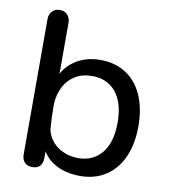

<svg xmlns="http://www.w3.org/2000/svg" viewBox="-78 -745 738 824"><g transform="rotate(10 290.5 -333.5)"><path d="M150.5 -94 161.5 -109.7V-41.1Q161.5 -17.9 150.3 -5.3Q139.2 7.3 117.3 7.3Q94.7 7.3 83 -5.3Q71.2 -17.9 71.2 -41.1V-629.6Q71.2 -649.6 83.6 -663.4Q96 -677.3 117.3 -677.3Q138.6 -677.3 150.6 -663.4Q162.7 -649.6 162.7 -629.6V-378.7H151.1Q167.1 -432.1 214.3 -464.3Q261.6 -496.4 325.7 -496.4Q390.1 -496.4 437.4 -465.9Q484.8 -435.4 510 -378.3Q535.2 -321.1 535.2 -243.9Q535.2 -166.6 509.7 -109.5Q484.2 -52.4 436.8 -21.6Q389.4 9.3 325.7 9.3Q259.8 9.3 213.2 -18.1Q166.6 -45.5 150.5 -94ZM444.6 -243.9Q444.6 -329.7 406.8 -376Q369 -422.3 303.4 -422.3Q260.9 -422.3 229.5 -403.4Q198.2 -384.4 181.1 -351.5Q164.1 -318.7 161.5 -276Q161.5 -216.3 165.8 -164.4Q172.7 -133.9 192.6 -111.5Q212.4 -89.1 241.4 -77Q270.3 -64.8 303.4 -64.8Q369 -64.8 406.8 -111.4Q444.6 -158 444.6 -243.9Z"/></g></svg>

Font: SN Pro Thin
Style: Regular
Weight: 200
Designer: Tobias Whetton
Foundry: Supernotes
Version: Version 1.003;Glyphs 3.3 (3324)